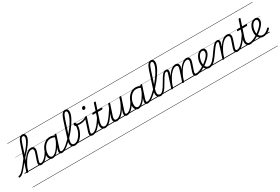

<svg xmlns="http://www.w3.org/2000/svg" viewBox="-34 -2812 7443 5105"><g transform="rotate(-30 3687.5 -259.5)"><path d="M-166 17Q-178 17 -182.5 9.5Q-187 2 -185.5 -7Q-184 -16 -177 -23.5Q-170 -31 -157 -31Q-135 -31 -106 -50Q-77 -69 -37 -111Q3 -153 57.5 -221.5Q112 -290 186 -389Q196 -404 202 -397.5Q208 -391 207.5 -375Q207 -359 196 -345Q123 -242 68 -172.5Q13 -103 -28.5 -61Q-70 -19 -103 -1Q-136 17 -166 17ZM508 17Q480 17 462.5 7Q445 -3 437.5 -22Q430 -41 432 -67Q434 -93 444 -125L518 -343Q532 -384 531.5 -412Q531 -440 516 -454.5Q501 -469 469 -469Q437 -469 398.5 -448Q360 -427 317 -383Q274 -339 229.5 -269.5Q185 -200 141 -102L142 -171Q186 -265 231 -331Q276 -397 320.5 -438.5Q365 -480 406 -499.5Q447 -519 484 -519Q525 -519 552 -499.5Q579 -480 585.5 -439Q592 -398 570 -334L498 -124Q482 -75 486.5 -53Q491 -31 523 -31Q532 -31 536.5 -23.5Q541 -16 539.5 -7Q538 2 530 9.5Q522 17 508 17ZM79 15Q67 15 59.5 10Q52 5 55 -6L291 -732Q326 -840 365.5 -889.5Q405 -939 459 -939Q488 -939 508 -926.5Q528 -914 538.5 -892.5Q549 -871 549 -842Q549 -822 543 -798Q537 -774 524.5 -746.5Q512 -719 492.5 -688Q473 -657 447.5 -621.5Q422 -586 389 -546Q356 -506 316 -462Q276 -418 228 -368L110 -4Q106 6 100 10.5Q94 15 79 15ZM253 -447Q294 -494 328 -535.5Q362 -577 389 -614Q416 -651 436 -684Q456 -717 469 -745Q482 -773 488.5 -797Q495 -821 495 -840Q495 -855 491 -866Q487 -877 477.5 -883Q468 -889 454 -889Q433 -889 415 -872.5Q397 -856 379.5 -818.5Q362 -781 341 -717ZM0 410H676V420H0ZM0 -20H676V0H0ZM0 -505H676V-500H0ZM0 -930H676V-920H0Z M508 17Q498 17 493 9.5Q488 2 489.5 -7Q491 -16 499.5 -23.5Q508 -31 523 -31Q550 -31 581.5 -49.5Q613 -68 646 -101Q679 -134 711 -179Q743 -224 772 -277Q777 -287 786 -286Q795 -285 801 -278.5Q807 -272 803 -262Q772 -200 736.5 -149Q701 -98 663.5 -61Q626 -24 587 -3.5Q548 17 508 17ZM676 410V420ZM676 -20V0ZM676 -505V-500ZM676 -930V-920Z M855 17Q819 17 792.5 -1.5Q766 -20 751 -54.5Q736 -89 736 -136Q736 -180 750 -232Q764 -284 790.5 -334.5Q817 -385 857 -427Q897 -469 949 -494Q1001 -519 1065 -519Q1102 -519 1141.5 -506Q1181 -493 1213 -470L1200 -427Q1157 -453 1122.5 -461.5Q1088 -470 1058 -470Q1008 -470 966 -448.5Q924 -427 891.5 -391.5Q859 -356 837 -312.5Q815 -269 804 -224.5Q793 -180 793 -141Q793 -109 801.5 -84.5Q810 -60 827 -46.5Q844 -33 869 -33Q908 -33 955 -68.5Q1002 -104 1054 -176Q1106 -248 1158 -356L1174 -318Q1117 -199 1061 -125Q1005 -51 953 -17Q901 17 855 17ZM1143 17Q1116 17 1098.5 7Q1081 -3 1073 -21.5Q1065 -40 1066.5 -65Q1068 -90 1078 -121L1200 -494Q1204 -506 1211 -510.5Q1218 -515 1231 -515Q1248 -515 1253.5 -508Q1259 -501 1254 -489L1133 -120Q1117 -72 1123 -51.5Q1129 -31 1157 -31Q1167 -31 1171 -23.5Q1175 -16 1173.5 -7Q1172 2 1164.5 9.5Q1157 17 1143 17ZM676 410H1311V420H676ZM676 -20H1311V0H676ZM676 -505H1311V-500H676ZM676 -930H1311V-920H676Z M1143 17Q1131 17 1127 9.5Q1123 2 1126 -7Q1129 -16 1137.5 -23.5Q1146 -31 1158 -31Q1187 -31 1229.5 -55.5Q1272 -80 1323.5 -123.5Q1375 -167 1430.5 -223.5Q1486 -280 1540 -344.5Q1594 -409 1642.5 -476.5Q1691 -544 1728.5 -609.5Q1766 -675 1787.5 -732.5Q1809 -790 1809 -834Q1809 -846 1817.5 -852.5Q1826 -859 1836.5 -859Q1847 -859 1855 -852.5Q1863 -846 1863 -834Q1863 -793 1845 -740.5Q1827 -688 1794.5 -628Q1762 -568 1719 -504.5Q1676 -441 1626 -378Q1576 -315 1522 -257Q1468 -199 1414.5 -149Q1361 -99 1311 -62Q1261 -25 1218 -4Q1175 17 1143 17ZM1311 410V420ZM1311 -20V0ZM1311 -505V-500ZM1311 -930V-920Z M1537 19Q1496 19 1469 2.5Q1442 -14 1429 -44.5Q1416 -75 1418 -115.5Q1420 -156 1435 -205L1605 -732Q1641 -840 1681 -889.5Q1721 -939 1773 -939Q1803 -939 1823 -925.5Q1843 -912 1853 -888Q1863 -864 1863 -832Q1863 -820 1855 -813.5Q1847 -807 1836.5 -807Q1826 -807 1817.5 -813.5Q1809 -820 1809 -832Q1809 -850 1805 -862.5Q1801 -875 1792 -882Q1783 -889 1768 -889Q1748 -889 1729.5 -871.5Q1711 -854 1693 -815.5Q1675 -777 1654 -713L1489 -206Q1477 -169 1472.5 -137.5Q1468 -106 1473.5 -81.5Q1479 -57 1497.5 -43.5Q1516 -30 1548 -30Q1586 -30 1622 -51.5Q1658 -73 1689.5 -108Q1721 -143 1746.5 -185.5Q1772 -228 1788.5 -272Q1805 -316 1810 -353Q1812 -366 1813 -377Q1814 -388 1814.5 -398.5Q1815 -409 1814 -418Q1796 -431 1788 -445.5Q1780 -460 1780 -475Q1780 -492 1790.5 -503Q1801 -514 1817 -514Q1829 -514 1838 -506Q1847 -498 1853.5 -483.5Q1860 -469 1863 -449Q1866 -429 1866 -406Q1866 -357 1850 -299.5Q1834 -242 1804.5 -185.5Q1775 -129 1734 -83Q1693 -37 1643 -9Q1593 19 1537 19ZM1311 410H1925V420H1311ZM1311 -20H1925V0H1311ZM1311 -505H1925V-500H1311ZM1311 -930H1925V-920H1311Z M1940 -406Q1897 -406 1868 -415Q1839 -424 1814 -441Q1806 -447 1806 -454.5Q1806 -462 1810.5 -468.5Q1815 -475 1822 -477.5Q1829 -480 1835 -475Q1852 -462 1876.5 -455Q1901 -448 1942 -448Q1980 -448 2019.5 -455.5Q2059 -463 2092.5 -475.5Q2126 -488 2145 -505Q2153 -512 2160 -507Q2167 -502 2168 -492Q2169 -482 2158 -473Q2118 -441 2058 -423.5Q1998 -406 1940 -406ZM1925 410V420ZM1925 -20V0ZM1925 -505V-500ZM1925 -930V-920Z M2083 17Q2054 17 2035.5 7Q2017 -3 2009 -21.5Q2001 -40 2003 -66.5Q2005 -93 2015 -125L2136 -494Q2140 -506 2146 -510.5Q2152 -515 2166 -515Q2182 -515 2188 -509Q2194 -503 2190 -491L2070 -124Q2054 -75 2059 -53Q2064 -31 2097 -31Q2107 -31 2111.5 -23.5Q2116 -16 2114.5 -7Q2113 2 2105 9.5Q2097 17 2083 17ZM2225 -683Q2207 -683 2196 -692Q2185 -701 2185 -719Q2185 -743 2199.5 -762.5Q2214 -782 2242 -782Q2259 -782 2270.5 -773Q2282 -764 2282 -745Q2282 -722 2267.5 -702.5Q2253 -683 2225 -683ZM1925 410H2250V420H1925ZM1925 -20H2250V0H1925ZM1925 -505H2250V-500H1925ZM1925 -930H2250V-920H1925Z M2082 17Q2072 17 2067 9.5Q2062 2 2063.5 -7Q2065 -16 2073.5 -23.5Q2082 -31 2097 -31Q2126 -31 2161.5 -49Q2197 -67 2238 -106Q2279 -145 2327 -209.5Q2375 -274 2431 -367Q2438 -378 2447 -377Q2456 -376 2460.5 -367.5Q2465 -359 2459 -348Q2399 -244 2348 -174Q2297 -104 2252 -62Q2207 -20 2165 -1.5Q2123 17 2082 17ZM2250 410V420ZM2250 -20V0ZM2250 -505V-500ZM2250 -930V-920Z M2471 17Q2429 17 2402.5 -1Q2376 -19 2363 -50.5Q2350 -82 2352.5 -125Q2355 -168 2372 -219L2449 -452H2362Q2351 -452 2348.5 -458.5Q2346 -465 2350 -477Q2354 -489 2360 -494.5Q2366 -500 2376 -500H2465L2533 -709Q2537 -721 2543.5 -725.5Q2550 -730 2564 -730Q2581 -730 2587 -724Q2593 -718 2589 -706L2520 -500H2647Q2658 -500 2660 -494Q2662 -488 2659 -476Q2655 -463 2649 -457.5Q2643 -452 2632 -452H2505L2427 -219Q2411 -168 2408 -132.5Q2405 -97 2414 -74.5Q2423 -52 2441 -41.5Q2459 -31 2482 -31Q2492 -31 2497 -23.5Q2502 -16 2501 -7Q2500 2 2492.5 9.5Q2485 17 2471 17ZM2250 410H2638V420H2250ZM2250 -20H2638V0H2250ZM2250 -505H2638V-500H2250ZM2250 -930H2638V-920H2250Z M2469 17Q2459 17 2454 9.5Q2449 2 2450.5 -7Q2452 -16 2460.5 -23.5Q2469 -31 2484 -31Q2513 -31 2546 -52Q2579 -73 2619 -117Q2659 -161 2709.5 -232Q2760 -303 2823 -403Q2829 -414 2838.5 -412.5Q2848 -411 2853.5 -403Q2859 -395 2853 -385Q2783 -271 2730 -193.5Q2677 -116 2633.5 -69.5Q2590 -23 2550.5 -3Q2511 17 2469 17ZM2637 410V420ZM2637 -20V0ZM2637 -505V-500ZM2637 -930V-920Z M2827 15Q2786 15 2759.5 -4Q2733 -23 2727 -63.5Q2721 -104 2741 -168L2849 -494Q2854 -506 2860 -510.5Q2866 -515 2880 -515Q2896 -515 2902 -509Q2908 -503 2904 -491L2795 -162Q2781 -121 2781 -92Q2781 -63 2795.5 -48.5Q2810 -34 2840 -34Q2871 -34 2909 -53.5Q2947 -73 2989.5 -115.5Q3032 -158 3075 -226Q3118 -294 3160 -392L3193 -497Q3198 -509 3204 -513Q3210 -517 3224 -517Q3240 -517 3246.5 -511.5Q3253 -506 3249 -494L3127 -123Q3111 -74 3116.5 -52.5Q3122 -31 3155 -31Q3165 -31 3169 -23.5Q3173 -16 3171.5 -7Q3170 2 3162.5 9.5Q3155 17 3141 17Q3114 17 3096.5 8Q3079 -1 3070.5 -17.5Q3062 -34 3062 -57.5Q3062 -81 3070 -109L3101 -206Q3066 -145 3029 -102.5Q2992 -60 2956 -34Q2920 -8 2887 3.5Q2854 15 2827 15ZM2638 410H3309V420H2638ZM2638 -20H3309V0H2638ZM2638 -505H3309V-500H2638ZM2638 -930H3309V-920H2638Z M3140 17Q3130 17 3125 9.5Q3120 2 3121.5 -7Q3123 -16 3131.5 -23.5Q3140 -31 3155 -31Q3182 -31 3213.5 -49.5Q3245 -68 3278 -101Q3311 -134 3343 -179Q3375 -224 3404 -277Q3409 -287 3418 -286Q3427 -285 3433 -278.5Q3439 -272 3435 -262Q3404 -200 3368.5 -149Q3333 -98 3295.5 -61Q3258 -24 3219 -3.5Q3180 17 3140 17ZM3308 410V420ZM3308 -20V0ZM3308 -505V-500ZM3308 -930V-920Z M3488 17Q3452 17 3425.5 -1.5Q3399 -20 3384 -54.5Q3369 -89 3369 -136Q3369 -180 3383 -232Q3397 -284 3423.5 -334.5Q3450 -385 3490 -427Q3530 -469 3582 -494Q3634 -519 3698 -519Q3735 -519 3774.5 -506Q3814 -493 3846 -470L3833 -427Q3790 -453 3755.5 -461.5Q3721 -470 3691 -470Q3641 -470 3599 -448.5Q3557 -427 3524.5 -391.5Q3492 -356 3470 -312.5Q3448 -269 3437 -224.5Q3426 -180 3426 -141Q3426 -109 3434.5 -84.5Q3443 -60 3460 -46.5Q3477 -33 3502 -33Q3541 -33 3588 -68.5Q3635 -104 3687 -176Q3739 -248 3791 -356L3807 -318Q3750 -199 3694 -125Q3638 -51 3586 -17Q3534 17 3488 17ZM3776 17Q3749 17 3731.5 7Q3714 -3 3706 -21.5Q3698 -40 3699.5 -65Q3701 -90 3711 -121L3833 -494Q3837 -506 3844 -510.5Q3851 -515 3864 -515Q3881 -515 3886.5 -508Q3892 -501 3887 -489L3766 -120Q3750 -72 3756 -51.5Q3762 -31 3790 -31Q3800 -31 3804 -23.5Q3808 -16 3806.5 -7Q3805 2 3797.5 9.5Q3790 17 3776 17ZM3309 410H3944V420H3309ZM3309 -20H3944V0H3309ZM3309 -505H3944V-500H3309ZM3309 -930H3944V-920H3309Z M3776 17Q3764 17 3760 9.5Q3756 2 3759 -7Q3762 -16 3770.5 -23.5Q3779 -31 3791 -31Q3820 -31 3862.5 -55.5Q3905 -80 3956.5 -123.5Q4008 -167 4063.5 -223.5Q4119 -280 4173 -344.5Q4227 -409 4275.5 -476.5Q4324 -544 4361.5 -609.5Q4399 -675 4420.5 -732.5Q4442 -790 4442 -834Q4442 -846 4450.5 -852.5Q4459 -859 4469.5 -859Q4480 -859 4488 -852.5Q4496 -846 4496 -834Q4496 -793 4478 -740.5Q4460 -688 4427.5 -628Q4395 -568 4352 -504.5Q4309 -441 4259 -378Q4209 -315 4155 -257Q4101 -199 4047.5 -149Q3994 -99 3944 -62Q3894 -25 3851 -4Q3808 17 3776 17ZM3944 410V420ZM3944 -20V0ZM3944 -505V-500ZM3944 -930V-920Z M4169 17Q4117 17 4087 -12.5Q4057 -42 4054 -97.5Q4051 -153 4075 -229L4238 -732Q4274 -840 4314 -889.5Q4354 -939 4406 -939Q4436 -939 4456 -925.5Q4476 -912 4486 -888.5Q4496 -865 4496 -835Q4496 -822 4488 -816Q4480 -810 4469.5 -810Q4459 -810 4450.5 -816Q4442 -822 4442 -835Q4442 -851 4438 -863Q4434 -875 4425 -882Q4416 -889 4401 -889Q4381 -889 4362.5 -871.5Q4344 -854 4326 -815.5Q4308 -777 4287 -713L4126 -217Q4106 -153 4106 -112Q4106 -71 4126 -51Q4146 -31 4183 -31Q4194 -31 4198.5 -23.5Q4203 -16 4201 -7Q4199 2 4190.5 9.5Q4182 17 4169 17ZM3944 410H4338V420H3944ZM3944 -20H4338V0H3944ZM3944 -505H4338V-500H3944ZM3944 -930H4338V-920H3944Z M4171 17Q4160 17 4156 9.5Q4152 2 4154.5 -7Q4157 -16 4165 -23.5Q4173 -31 4185 -31Q4202 -31 4223.5 -44.5Q4245 -58 4270 -85.5Q4295 -113 4325 -157Q4355 -201 4389 -262Q4435 -344 4468.5 -394.5Q4502 -445 4527.5 -472Q4553 -499 4576.5 -508.5Q4600 -518 4625 -518Q4635 -518 4637.5 -510.5Q4640 -503 4637 -494Q4634 -485 4628 -477.5Q4622 -470 4615 -470Q4600 -470 4584.5 -462Q4569 -454 4549.5 -431.5Q4530 -409 4501.5 -365Q4473 -321 4432 -250Q4390 -173 4354.5 -121Q4319 -69 4288 -39Q4257 -9 4228.5 4Q4200 17 4171 17ZM4338 410H4438V420H4338ZM4338 -20H4438V0H4338ZM4338 -505H4438V-500H4338ZM4338 -930H4438V-920H4338Z M4527 15Q4515 15 4507 10Q4499 5 4503 -6L4631 -401Q4642 -436 4638.5 -453Q4635 -470 4614 -470Q4604 -470 4600 -477.5Q4596 -485 4598 -494Q4600 -503 4607 -510.5Q4614 -518 4625 -518Q4649 -518 4664 -510Q4679 -502 4686.5 -486Q4694 -470 4693.5 -448.5Q4693 -427 4686 -400L4653 -302Q4688 -362 4724 -403.5Q4760 -445 4794.5 -470.5Q4829 -496 4861 -507.5Q4893 -519 4921 -519Q4963 -519 4988.5 -498.5Q5014 -478 5018.5 -437Q5023 -396 5002 -334L4893 -4Q4889 6 4883 10.5Q4877 15 4862 15Q4850 15 4842 10Q4834 5 4838 -6L4950 -343Q4964 -384 4965 -412Q4966 -440 4952 -454.5Q4938 -469 4907 -469Q4877 -469 4840 -450Q4803 -431 4762 -389Q4721 -347 4678.5 -280Q4636 -213 4594 -117L4557 -4Q4555 6 4548 10.5Q4541 15 4527 15ZM5271 17Q5244 17 5226.5 7Q5209 -3 5201.5 -21.5Q5194 -40 5195.5 -66Q5197 -92 5208 -124L5281 -343Q5295 -384 5295.5 -412Q5296 -440 5283 -454.5Q5270 -469 5240 -469Q5211 -469 5173.5 -449Q5136 -429 5094.5 -386.5Q5053 -344 5010 -275Q4967 -206 4926 -108H4902Q4938 -213 4982 -290Q5026 -367 5074 -418Q5122 -469 5168 -494Q5214 -519 5254 -519Q5296 -519 5320.5 -498.5Q5345 -478 5349.5 -437Q5354 -396 5333 -334L5262 -123Q5245 -74 5250 -52.5Q5255 -31 5286 -31Q5296 -31 5299.5 -23.5Q5303 -16 5301 -7Q5299 2 5291.5 9.5Q5284 17 5271 17ZM4438 410H5440V420H4438ZM4438 -20H5440V0H4438ZM4438 -505H5440V-500H4438ZM4438 -930H5440V-920H4438Z M5271 17Q5259 17 5255 9.5Q5251 2 5254 -7Q5257 -16 5265.5 -23.5Q5274 -31 5287 -31Q5332 -31 5393 -54Q5454 -77 5526 -125Q5534 -130 5540 -127Q5546 -124 5550 -116Q5554 -108 5552.5 -99.5Q5551 -91 5544 -86Q5488 -50 5438 -27Q5388 -4 5346 6.5Q5304 17 5271 17ZM5440 410V420ZM5440 -20V0ZM5440 -505V-500ZM5440 -930V-920Z M5524 -121Q5547 -135 5568.5 -151Q5590 -167 5609 -184Q5659 -223 5694.5 -261.5Q5730 -300 5750 -337Q5770 -374 5770 -409Q5770 -437 5756.5 -453.5Q5743 -470 5715 -470Q5705 -470 5700.5 -477Q5696 -484 5697.5 -494Q5699 -504 5707 -511.5Q5715 -519 5728 -519Q5760 -519 5781.5 -506.5Q5803 -494 5814 -472Q5825 -450 5825 -419Q5825 -375 5802.5 -330Q5780 -285 5737.5 -239Q5695 -193 5634 -146Q5613 -128 5590.5 -112Q5568 -96 5544 -81ZM5440 410H5884V420H5440ZM5440 -20H5884V0H5440ZM5440 -505H5884V-500H5440ZM5440 -930H5884V-920H5440Z M5659 17Q5629 17 5604 6.5Q5579 -4 5559.5 -24Q5540 -44 5526.5 -70.5Q5513 -97 5506 -129.5Q5499 -162 5499 -199Q5499 -249 5513 -304.5Q5527 -360 5555.5 -408.5Q5584 -457 5626.5 -488Q5669 -519 5728 -519Q5738 -519 5742 -511.5Q5746 -504 5744.5 -494Q5743 -484 5735.5 -477Q5728 -470 5716 -470Q5683 -470 5657 -451.5Q5631 -433 5611.5 -403.5Q5592 -374 5578.5 -338Q5565 -302 5558.5 -265.5Q5552 -229 5552 -199Q5552 -164 5559.5 -133.5Q5567 -103 5582 -80Q5597 -57 5618.5 -44Q5640 -31 5668 -31Q5704 -31 5737 -48.5Q5770 -66 5805 -102Q5840 -138 5881 -193Q5922 -248 5974 -323Q6017 -385 6049 -423.5Q6081 -462 6106 -482.5Q6131 -503 6152 -510.5Q6173 -518 6194 -518Q6204 -518 6208 -510.5Q6212 -503 6210.5 -494Q6209 -485 6202 -477.5Q6195 -470 6183 -470Q6171 -470 6156 -461.5Q6141 -453 6120.5 -432.5Q6100 -412 6072 -377Q6044 -342 6008 -289Q5953 -207 5908 -149Q5863 -91 5823.5 -54Q5784 -17 5744.5 0Q5705 17 5659 17ZM5884 410H6009V420H5884ZM5884 -20H6009V0H5884ZM5884 -505H6009V-500H5884ZM5884 -930H6009V-920H5884Z M6525 17Q6498 17 6480.5 7Q6463 -3 6455 -21.5Q6447 -40 6449 -66Q6451 -92 6461 -124L6535 -343Q6549 -384 6548.5 -412Q6548 -440 6533 -454.5Q6518 -469 6487 -469Q6455 -469 6416.5 -450Q6378 -431 6335.5 -389Q6293 -347 6249.5 -280Q6206 -213 6165 -116L6128 -4Q6126 6 6119.5 10.5Q6113 15 6098 15Q6086 15 6078 10Q6070 5 6074 -6L6202 -401Q6213 -436 6209.5 -453Q6206 -470 6185 -470Q6175 -470 6170.5 -477.5Q6166 -485 6167.5 -494Q6169 -503 6176.5 -510.5Q6184 -518 6196 -518Q6220 -518 6235.5 -509.5Q6251 -501 6258 -485.5Q6265 -470 6264.5 -448Q6264 -426 6257 -400L6224 -299Q6260 -360 6296.5 -402Q6333 -444 6368.5 -470Q6404 -496 6437.5 -507.5Q6471 -519 6499 -519Q6541 -519 6568.5 -499.5Q6596 -480 6602 -439Q6608 -398 6587 -334L6515 -122Q6499 -74 6504 -52.5Q6509 -31 6540 -31Q6549 -31 6553 -23.5Q6557 -16 6555.5 -7Q6554 2 6546.5 9.5Q6539 17 6525 17ZM6009 410H6693V420H6009ZM6009 -20H6693V0H6009ZM6009 -505H6693V-500H6009ZM6009 -930H6693V-920H6009Z M6525 17Q6515 17 6510 9.5Q6505 2 6506.5 -7Q6508 -16 6516.5 -23.5Q6525 -31 6540 -31Q6569 -31 6604.5 -49Q6640 -67 6681 -106Q6722 -145 6770 -209.5Q6818 -274 6874 -367Q6881 -378 6890 -377Q6899 -376 6903.5 -367.5Q6908 -359 6902 -348Q6842 -244 6791 -174Q6740 -104 6695 -62Q6650 -20 6608 -1.5Q6566 17 6525 17ZM6693 410V420ZM6693 -20V0ZM6693 -505V-500ZM6693 -930V-920Z M6914 17Q6872 17 6845.5 -1Q6819 -19 6806 -50.5Q6793 -82 6795.5 -125Q6798 -168 6815 -219L6892 -452H6805Q6794 -452 6791.5 -458.5Q6789 -465 6793 -477Q6797 -489 6803 -494.5Q6809 -500 6819 -500H6908L6976 -709Q6980 -721 6986.5 -725.5Q6993 -730 7007 -730Q7024 -730 7030 -724Q7036 -718 7032 -706L6963 -500H7090Q7101 -500 7103 -494Q7105 -488 7102 -476Q7098 -463 7092 -457.5Q7086 -452 7075 -452H6948L6870 -219Q6854 -168 6851 -132.5Q6848 -97 6857 -74.5Q6866 -52 6884 -41.5Q6902 -31 6925 -31Q6935 -31 6940 -23.5Q6945 -16 6944 -7Q6943 2 6935.5 9.5Q6928 17 6914 17ZM6693 410H7081V420H6693ZM6693 -20H7081V0H6693ZM6693 -505H7081V-500H6693ZM6693 -930H7081V-920H6693Z M6911 17Q6899 17 6895 9.5Q6891 2 6894 -7Q6897 -16 6905.5 -23.5Q6914 -31 6927 -31Q6972 -31 7033 -54Q7094 -77 7166 -125Q7174 -130 7180 -127Q7186 -124 7190 -116Q7194 -108 7192.5 -99.5Q7191 -91 7184 -86Q7128 -50 7078 -27Q7028 -4 6986 6.5Q6944 17 6911 17ZM7080 410V420ZM7080 -20V0ZM7080 -505V-500ZM7080 -930V-920Z M7169 -124Q7190 -138 7211 -153Q7232 -168 7250 -184Q7300 -224 7336 -262Q7372 -300 7391.5 -337Q7411 -374 7411 -409Q7411 -437 7397.5 -453.5Q7384 -470 7356 -470Q7317 -470 7286.5 -443.5Q7256 -417 7235.5 -376Q7215 -335 7204.5 -290Q7194 -245 7194 -208Q7194 -170 7203 -138Q7212 -106 7229.5 -82Q7247 -58 7273 -44.5Q7299 -31 7333 -31Q7371 -31 7405 -46.5Q7439 -62 7468.5 -85.5Q7498 -109 7521 -132Q7529 -140 7537.5 -139.5Q7546 -139 7553 -132Q7559 -125 7561 -117Q7563 -109 7555 -99Q7529 -69 7492.5 -42.5Q7456 -16 7413 0.5Q7370 17 7323 17Q7288 17 7259 5.5Q7230 -6 7208 -26.5Q7186 -47 7171 -75Q7156 -103 7148 -136.5Q7140 -170 7140 -207Q7140 -244 7148.5 -286.5Q7157 -329 7175.5 -370.5Q7194 -412 7221 -445.5Q7248 -479 7285 -499Q7322 -519 7369 -519Q7400 -519 7422 -506.5Q7444 -494 7455 -472Q7466 -450 7466 -419Q7466 -374 7443.5 -329.5Q7421 -285 7378.5 -239.5Q7336 -194 7276 -147Q7255 -129 7233 -113Q7211 -97 7187 -82ZM7081 410H7525V420H7081ZM7081 -20H7525V0H7081ZM7081 -505H7525V-500H7081ZM7081 -930H7525V-920H7081Z"/></g></svg>

Font: Playwrite DE LA Guides
Style: Regular
Weight: 400
Designer: Veronika Burian, José Scaglione
Foundry: TypeTogether
Version: Version 1.003